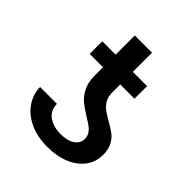

<svg xmlns="http://www.w3.org/2000/svg" viewBox="-181 -758 885 885"><g transform="rotate(45 262.0 -315.0)"><path d="M297.9 -216.8Q263.7 -237.8 242.4 -255.6Q221.2 -273.4 205.8 -303.5Q190.4 -333.5 190.4 -377.9V-431.6H103.5V-513.7H190.4V-638.7H302.7V-513.7H395.5V-431.6H302.7V-378.9Q302.7 -351.6 313.7 -332.8Q324.7 -314 340.6 -302Q356.4 -290 383.8 -274.4Q414.1 -257.3 432.6 -243.4Q451.2 -229.5 463.9 -205.8Q476.6 -182.1 476.6 -146.5Q476.6 -101.1 450.7 -65.4Q424.8 -29.8 377.4 -10Q330.1 9.8 268.6 9.8Q200.2 9.8 150.6 -14.6Q101.1 -39.1 75.4 -78.6Q49.8 -118.2 49.8 -162.1H159.2Q161.1 -117.2 193.1 -96.2Q225.1 -75.2 268.6 -75.2Q314 -75.2 339.6 -92.8Q365.2 -110.4 365.2 -138.7Q365.2 -156.2 356.4 -169.7Q347.7 -183.1 334.2 -193.1Q320.8 -203.1 297.9 -216.8Z"/></g></svg>

Font: Pretendard GOV Medium
Style: Regular
Weight: 500
Designer: Base glyphs from Inter by Rasmus Andersson; Hangeul glyphs from Noto Sans CJK(Source Han Sans) by Jang Soo-young and Kan
Foundry: Kil Hyung-jin
Version: Version 1.309